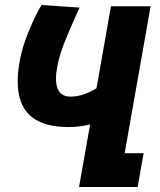

<svg xmlns="http://www.w3.org/2000/svg" viewBox="-20 -750 640 770"><path d="M51 -423.5Q51 -461.5 59 -505Q68.5 -559.5 95 -624Q121.5 -688.5 146.5 -730L299 -719.5L281.5 -680.5Q254 -620 235.2 -571Q216.5 -522 209 -479Q204.5 -454.5 204.5 -435Q204.5 -362.5 263 -362.5Q288.5 -362.5 313.5 -370.8Q338.5 -379 367 -396L425 -725H584L480 -135.5H556L532 0H297L341.5 -251.5Q301.5 -240.5 255.5 -240.5Q152.5 -240.5 101.8 -285.5Q51 -330.5 51 -423.5Z"/></svg>

Font: JuliaMono Black
Style: Italic
Weight: 900
Italic angle: -9°
Monospace: yes
Designer: cormullion
Foundry: corm
Version: Version 0.057; ttfautohint (v1.8.4)